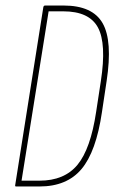

<svg xmlns="http://www.w3.org/2000/svg" viewBox="-20 -675 424 695"><path d="M38 0Q34 0 35 -5L137 -650Q139 -655 143 -655H210Q315 -655 351.5 -591Q388 -527 366 -382L349 -269Q328 -126 275 -63Q222 0 123 0ZM58 -21H123Q213 -21 260.5 -78.5Q308 -136 328 -270L345 -381Q366 -517 334.5 -575.5Q303 -634 209 -634H156Z"/></svg>

Font: Sofia Sans Extra Condensed Thin
Style: Italic
Weight: 250
Italic angle: -9°
Version: Version 4.100